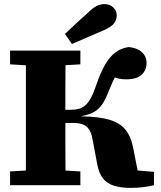

<svg xmlns="http://www.w3.org/2000/svg" viewBox="-20 -901 783 934"><path d="M29 0V-67L164 -75H234L371 -67V0ZM29 -588V-655H371V-588L234 -580H164ZM105 0Q106 -50 106 -99.5Q106 -149 106 -199Q106 -249 106 -299V-356Q106 -406 106 -455.5Q106 -505 106 -555Q106 -605 105 -655H299Q299 -606 298.5 -556Q298 -506 298 -455Q298 -404 298 -351V-312Q298 -256 298 -203.5Q298 -151 298.5 -100.5Q299 -50 299 0ZM453 -102 430 -224Q425 -254 413 -271.5Q401 -289 382 -296Q363 -303 336 -303H205V-367H327Q348 -367 365 -372Q382 -377 396.5 -390Q411 -403 423.5 -427Q436 -451 448 -487Q469 -548 491.5 -587Q514 -626 542 -646.5Q570 -667 605 -672Q630 -670 649.5 -661Q669 -652 681 -635Q693 -618 693 -594Q693 -559 668.5 -537Q644 -515 594 -515Q557 -515 533.5 -527Q510 -539 494 -551L564 -564Q550 -546 540.5 -528Q531 -510 523 -491Q515 -472 506 -451Q496 -424 484 -404Q472 -384 457 -370.5Q442 -357 422.5 -349Q403 -341 376 -336L377 -335Q457 -334 509 -319.5Q561 -305 589.5 -271Q618 -237 629 -176L658 -28L552 -80L729 -65V0Q704 6 675.5 9.5Q647 13 615 13Q568 13 534.5 2.5Q501 -8 481 -33Q461 -58 453 -102ZM296 -736Q324 -763 353 -789.5Q382 -816 410 -841Q432 -863 450 -872Q468 -881 489 -881Q515 -881 531.5 -864.5Q548 -848 548 -825Q548 -806 535 -788Q522 -770 485 -754Q446 -737 407.5 -720.5Q369 -704 330 -687Z"/></svg>

Font: Source Serif 4 ExtraBold
Style: Regular
Weight: 800
Designer: Frank Grießhammer
Foundry: Adobe Systems Incorporated
Version: Version 4.004;hotconv 1.0.116;makeotfexe 2.5.65601